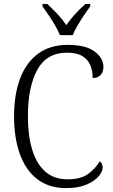

<svg xmlns="http://www.w3.org/2000/svg" viewBox="-20 -954 581 984"><path d="M319 10Q231 10 171.5 -35.5Q112 -81 82 -164Q52 -247 52 -358Q52 -469 83 -551.5Q114 -634 175.5 -679Q237 -724 327 -724Q420 -724 465 -690Q510 -656 510 -611Q510 -584 495 -569Q480 -554 455 -554Q455 -590 443 -619.5Q431 -649 402 -666.5Q373 -684 323 -684Q219 -684 171 -596Q123 -508 123 -358Q123 -261 144.5 -188.5Q166 -116 211 -75.5Q256 -35 326 -35Q394 -35 431.5 -62.5Q469 -90 491 -127Q506 -117 506 -95Q506 -75 485.5 -50.5Q465 -26 423.5 -8Q382 10 319 10ZM287 -774Q278 -797 262.5 -823.5Q247 -850 229.5 -876Q212 -902 198 -921V-934H222Q251 -907 275 -881.5Q299 -856 320 -825Q341 -856 364.5 -881.5Q388 -907 418 -934H442V-921Q428 -902 410.5 -876Q393 -850 377.5 -823.5Q362 -797 353 -774Z"/></svg>

Font: Noto Serif Hebrew SemiCondensed Light
Style: Regular
Weight: 300
Width: 4
Designer: Monotype Design Team
Foundry: Monotype Imaging Inc.
Version: Version 2.004; ttfautohint (v1.8.4.7-5d5b)